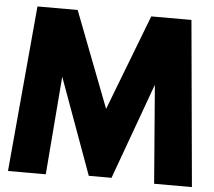

<svg xmlns="http://www.w3.org/2000/svg" viewBox="-53 -808 965 865"><g transform="rotate(5 430.0 -375.0)"><path d="M14.1 0 81.8 -750H263.6L430 -317.3L596.4 -750H778.2L845.9 0H675L639.5 -444.5L481.4 -10H378.6L220.5 -444.5L185 0Z"/></g></svg>

Font: Spartan ExtBd
Style: Regular
Weight: 800
Designer: Matt Bailey, Mirko Velimirovic
Foundry: Matt Bailey
Version: Version 1.005